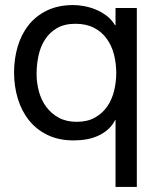

<svg xmlns="http://www.w3.org/2000/svg" viewBox="-20 -549 633 766"><path d="M440.9 196.8V-69.8H439Q428.7 -48.8 411.6 -33.4Q394.5 -18.1 373 -8.1Q351.6 2 326.4 6.6Q301.3 11.2 273.9 11.2Q214.4 11.2 169.7 -10.5Q125 -32.2 95.5 -69.3Q65.9 -106.4 51 -155.8Q36.1 -205.1 36.1 -259.8Q36.1 -314.9 50.8 -364Q65.4 -413.1 94.7 -449.7Q124 -486.3 168.5 -507.6Q212.9 -528.8 272 -528.8Q291.5 -528.8 314.9 -524.7Q338.4 -520.5 361.3 -511.2Q384.3 -502 404.8 -486.6Q425.3 -471.2 439 -448.2H440.9V-517.1H525.9V196.8ZM126 -253.9Q126 -217.8 135.5 -183.3Q145 -148.9 164.8 -122.3Q184.6 -95.7 214.6 -79.3Q244.6 -63 286.1 -63Q329.1 -63 359.1 -80.1Q389.2 -97.2 408 -124.5Q426.8 -151.9 435.3 -187Q443.8 -222.2 443.8 -257.8Q443.8 -295.9 434.8 -331.3Q425.8 -366.7 406.2 -394Q386.7 -421.4 355.7 -437.7Q324.7 -454.1 280.8 -454.1Q237.3 -454.1 207.8 -437Q178.2 -419.9 159.9 -391.8Q141.6 -363.8 133.8 -327.9Q126 -292 126 -253.9Z"/></svg>

Font: XB Khoramshahr
Style: Regular
Weight: 400
Designer: Behnam
Foundry: Irmug
Version: Version 8.005 2009